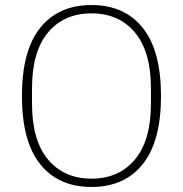

<svg xmlns="http://www.w3.org/2000/svg" viewBox="-20 -730 726 762"><path d="M343 12Q212 12 139.5 -78.5Q67 -169 67 -349Q67 -529 139.5 -619.5Q212 -710 343 -710Q474 -710 546.5 -619.5Q619 -529 619 -349Q619 -169 546.5 -78.5Q474 12 343 12ZM343 -21Q452 -21 515.5 -97Q579 -173 579 -319V-379Q579 -525 515.5 -601Q452 -677 343 -677Q234 -677 170.5 -601Q107 -525 107 -379V-319Q107 -173 170.5 -97Q234 -21 343 -21Z"/></svg>

Font: IBM Plex Sans Hebrew ExtraLight
Style: Regular
Weight: 200
Designer: Mike Abbink, Paul van der Laan, Pieter van Rosmalen, Yanek Iontef
Foundry: Bold Monday
Version: Version 1.2